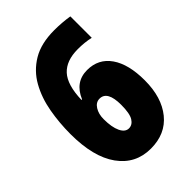

<svg xmlns="http://www.w3.org/2000/svg" viewBox="-215 -820 926 926"><g transform="rotate(-45 248.0 -357.0)"><path d="M31 -314Q31 -390 44 -463Q57 -536 90 -595Q123 -654 181.5 -689Q240 -724 330 -724Q356 -724 381.5 -722Q407 -720 432 -716V-570Q392 -579 346 -579Q267 -579 227.5 -536Q188 -493 185 -393H189Q224 -476 306 -476Q383 -476 425.5 -415Q468 -354 468 -244Q468 -128 412 -59Q356 10 256 10Q152 10 91.5 -74Q31 -158 31 -314ZM250 -134Q274 -134 289 -158Q304 -182 304 -241Q304 -336 251 -336Q226 -336 210.5 -311.5Q195 -287 195 -252Q195 -197 210 -165.5Q225 -134 250 -134Z"/></g></svg>

Font: Noto Sans Sinhala ExtraCondensed Black
Style: Regular
Weight: 900
Width: 2
Designer: Jelle Bosma - Monotype Design Team
Foundry: Monotype Imaging Inc.
Version: Version 2.006; ttfautohint (v1.8.4.7-5d5b)